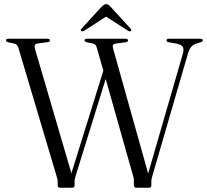

<svg xmlns="http://www.w3.org/2000/svg" viewBox="-20 -882 974 902"><path d="M762 -692Q762 -700 773.5 -700H921.5Q933 -700 933 -692Q933 -687 922.5 -683.5L899 -676Q886.5 -671.5 877.5 -660.8Q868.5 -650 862 -627L695.5 -54.5Q693.5 -48 692.2 -42.2Q691 -36.5 691 -30V-12Q691 0 680 0H620Q609 0 609 -12V-30Q609 -36.5 608.5 -42Q608 -47.5 605 -56.5L476.5 -511L335 -54.5Q333 -48.5 331.8 -42.8Q330.5 -37 330.5 -30V-12Q330.5 0 319 0H262.5Q251 0 251 -12V-30Q251 -36.5 249.5 -41.5Q248 -46.5 245.5 -55.5L66.5 -657Q61.5 -673.5 48 -677L18.5 -683.5Q8 -686.5 8 -692.5Q8 -700 19.5 -700H202.5Q214.5 -700 214.5 -692Q214.5 -685.5 204 -684L155 -677.5Q137.5 -675 144.5 -651.5L315.5 -68L465.5 -550L435 -657Q432 -667.5 428.2 -671.5Q424.5 -675.5 417 -677.5L388 -683.5Q377 -686.5 377 -692Q377 -700 389 -700H570Q581.5 -700 581.5 -692Q581.5 -685.5 570.5 -683.5L522.5 -677Q512.5 -675.5 510.5 -670Q508.5 -664.5 512 -651.5L676 -67L838.5 -628Q845 -650 839.2 -661Q833.5 -672 808.5 -677.5L772.5 -683.5Q762 -685.5 762 -692ZM594.5 -736Q589.5 -732.5 580.5 -738L478.5 -804L376 -738Q367.5 -732.5 362.5 -736Q356.5 -740.5 363.5 -748L455.5 -848.5Q462 -855 467 -858.8Q472 -862.5 478.5 -862.5Q485.5 -862.5 490.2 -858.8Q495 -855 501 -848.5L593 -748Q600 -740.5 594.5 -736Z"/></svg>

Font: Fraunces 72pt Light
Style: Regular
Weight: 300
Version: Version 1.000;[0bf87f6ff]